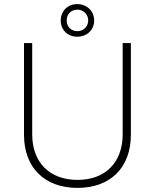

<svg xmlns="http://www.w3.org/2000/svg" viewBox="-20 -910 755 936"><path d="M356 -731C404 -731 439 -764 439 -810C439 -856 404 -890 356 -890C310 -890 276 -856 276 -810C276 -764 310 -731 356 -731ZM357 -758C327 -758 305 -780 305 -810C305 -841 327 -863 357 -863C386 -863 410 -841 410 -810C410 -780 386 -758 357 -758ZM358 6C517 6 618 -92 618 -253V-700H578V-255C578 -118 493 -33 358 -33C222 -33 137 -118 137 -255V-700H97V-253C97 -92 198 6 358 6Z"/></svg>

Font: Fixel Display ExtraLight
Style: Regular
Weight: 200
Designer: AlfaBravo + MacPaw
Foundry: Kyrylo Tkachov, Marchela Mozhyna, Serhii Makarenko, Maria Weinstein, Zakhar Kryvoshyya
Version: Version 1.211